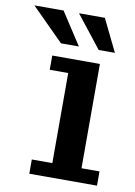

<svg xmlns="http://www.w3.org/2000/svg" viewBox="-166 -756 571 810"><g transform="rotate(10 119.5 -351.5)"><path d="M53.2 -564.9 -85 -703.1H40L129.9 -564.9ZM214.8 -564.9 106 -703.1H216.8L284.2 -564.9ZM17.1 0V-61H105V-446.8H25.9V-507.8H230V-61H307.1V0Z"/></g></svg>

Font: Montagu Slab 144pt Medium
Style: Regular
Weight: 500
Designer: Florian Karsten
Foundry: Florian Karsten
Version: Version 1.000